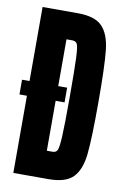

<svg xmlns="http://www.w3.org/2000/svg" viewBox="-80 -736 509 784"><g transform="rotate(10 174.0 -344.0)"><path d="M32 -320H1V-381H32V-688H178Q249 -688 279.5 -656.5Q310 -625 317 -559.5Q324 -494 324 -344Q324 -194 317 -128.5Q310 -63 279.5 -31.5Q249 0 178 0H32ZM205 -344Q205 -461 203 -507Q201 -553 195.5 -564Q190 -575 175 -575H151V-381H188V-320H151V-113H175Q189 -113 194.5 -124Q200 -135 202.5 -181.5Q205 -228 205 -344Z"/></g></svg>

Font: Saira Ultra Condensed ExtraBold
Style: Regular
Weight: 800
Width: 1
Designer: Hector Gatti with collaboration of the Omnibus-Type team
Foundry: Omnibus-Type
Version: Version 1.001; ttfautohint (v1.8)